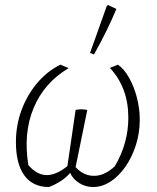

<svg xmlns="http://www.w3.org/2000/svg" viewBox="-20 -744 632 772"><path d="M177 8Q112 8 78 -38.5Q44 -85 44 -173Q44 -240 66.5 -301Q89 -362 129.5 -410Q170 -458 223 -484L256 -470Q158 -412 115.5 -310.5Q73 -209 94 -80Q129 -40 168 -40Q206 -40 251 -76L284 -302Q294 -304 304.5 -304.5Q315 -305 331 -302L284 -72Q316 -37 358 -37Q401 -37 442 -76Q496 -168 496 -271Q496 -391 422 -471L454 -484Q479 -467 499 -431.5Q519 -396 530.5 -351.5Q542 -307 542 -262Q542 -210 526.5 -161Q511 -112 484.5 -74Q458 -36 424.5 -14Q391 8 354 8Q324 8 298.5 -8Q273 -24 262 -49Q233 -14 177 8ZM358 -525 342 -531 409 -719 414 -724 448 -708Q431 -667 408.5 -621Q386 -575 358 -525Z"/></svg>

Font: Piazzolla ExtraLight
Style: Italic
Weight: 200
Italic angle: -11.3°
Designer: Juan Pablo del Peral
Foundry: Huerta Tipografica
Version: Version 1.330